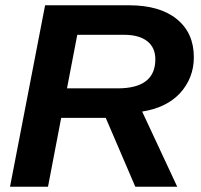

<svg xmlns="http://www.w3.org/2000/svg" viewBox="-20 -708 762 728"><path d="M652 0H493L381 -261H212L162 0H18L151 -688H469Q586 -688 650.5 -635.5Q715 -583 715 -491Q715 -412 662 -354Q610 -299 519 -285ZM234 -373H426Q569 -373 569 -483Q569 -528 538 -552Q507 -576 451 -576H273Z"/></svg>

Font: Libra Sans
Style: Bold Italic
Weight: 700
Italic angle: -12°
Foundry: Context Ltd
Version: Version 1.002